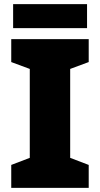

<svg xmlns="http://www.w3.org/2000/svg" viewBox="-20 -902 480 922"><path d="M406 0H34V-110L123 -144V-571L34 -604V-714H406V-604L317 -571V-144L406 -110ZM398 -882V-767H43V-882Z"/></svg>

Font: Noto Sans Telugu Black
Style: Regular
Weight: 900
Designer: Jelle Bosma - Monotype Design Team
Foundry: Monotype Imaging Inc.
Version: Version 2.005; ttfautohint (v1.8.4.7-5d5b)